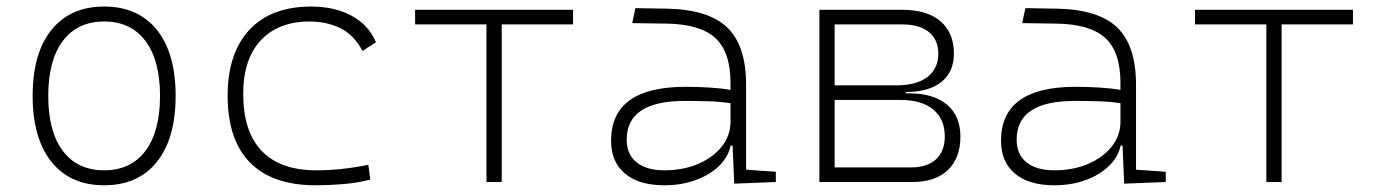

<svg xmlns="http://www.w3.org/2000/svg" viewBox="-20 -547 4142 577"><path d="M293 9.8Q191.4 9.8 134.8 -60.5Q78.1 -130.9 78.1 -258.8Q78.1 -387.2 134.8 -457.3Q191.4 -527.3 293 -527.3Q395 -527.3 451.4 -457.3Q507.8 -387.2 507.8 -258.8Q507.8 -130.9 451.4 -60.5Q395 9.8 293 9.8ZM293 -35.2Q373 -35.2 417 -93.5Q460.9 -151.9 460.9 -258.8Q460.9 -365.7 417 -424.1Q373 -482.4 293 -482.4Q212.9 -482.4 168.9 -424.1Q125 -365.7 125 -258.8Q125 -151.9 168.9 -93.5Q212.9 -35.2 293 -35.2Z M928.7 9.8Q798.3 9.8 731.2 -58.6Q664.1 -127 664.1 -259.8Q664.1 -386.7 729.2 -457Q794.4 -527.3 915 -527.3Q986.3 -527.3 1037.4 -499.3Q1088.4 -471.2 1109.9 -419.9L1069.3 -394Q1043 -443.4 1001.7 -462.9Q960.4 -482.4 911.1 -482.4Q816.4 -482.4 763.7 -425.8Q710.9 -369.1 710.9 -264.6Q710.9 -151.4 766.6 -93.3Q822.3 -35.2 930.7 -35.2Q970.7 -35.2 1010 -39.6Q1049.3 -43.9 1086.9 -51.8L1092.8 -7.3Q1052.7 2.9 1011 6.3Q969.2 9.8 928.7 9.8Z M1441.9 0V-473.6H1227.5V-517.6H1702.1V-473.6H1487.8V0Z M2186.5 4.9 2181.6 -109.4H2175.8Q2168.5 -75.2 2140.9 -48.3Q2113.3 -21.5 2070.8 -5.9Q2028.3 9.8 1976.6 9.8Q1899.9 9.8 1858.2 -25.4Q1816.4 -60.5 1816.4 -124Q1816.4 -286.1 2040 -286.1Q2078.1 -286.1 2113 -283.9Q2147.9 -281.7 2175.3 -276.9V-297.9Q2175.3 -391.1 2129.6 -432.9Q2084 -474.6 1982.4 -476.1L1879.9 -477.5L1889.6 -522.5L1982.4 -521Q2108.4 -519 2165.3 -464.6Q2222.2 -410.2 2222.2 -291.5V-37.1L2311.5 -30.8V0ZM2175.3 -236.8Q2144.5 -241.7 2107.7 -242.7Q2070.8 -243.7 2037.6 -243.7Q1863.3 -243.7 1863.3 -127.4Q1863.3 -83 1893.1 -59.1Q1922.9 -35.2 1976.6 -35.2Q2033.2 -35.2 2078.1 -54.4Q2123 -73.7 2149.2 -106.7Q2175.3 -139.6 2175.3 -181.2Z M2442.4 0V-517.6H2691.4Q2765.6 -517.6 2806.2 -483.2Q2846.7 -448.7 2846.7 -385.7Q2846.7 -330.6 2808.8 -300.5Q2771 -270.5 2702.1 -270.5V-266.6H2710.9Q2785.2 -266.6 2825.7 -232.7Q2866.2 -198.7 2866.2 -136.7Q2866.2 -71.8 2828.4 -35.9Q2790.5 0 2721.7 0ZM2488.3 -43.9H2717.8Q2766.1 -43.9 2792.7 -68.1Q2819.3 -92.3 2819.3 -136.7Q2819.3 -189 2784.7 -217.8Q2750 -246.6 2686.5 -246.6H2488.3ZM2488.3 -290.5H2673.8Q2733.9 -290.5 2766.8 -315.4Q2799.8 -340.3 2799.8 -385.7Q2799.8 -427.7 2771.5 -450.7Q2743.2 -473.6 2691.4 -473.6H2488.3Z M3358.4 4.9 3353.5 -109.4H3347.7Q3340.3 -75.2 3312.7 -48.3Q3285.2 -21.5 3242.7 -5.9Q3200.2 9.8 3148.4 9.8Q3071.8 9.8 3030 -25.4Q2988.3 -60.5 2988.3 -124Q2988.3 -286.1 3211.9 -286.1Q3250 -286.1 3284.9 -283.9Q3319.8 -281.7 3347.2 -276.9V-297.9Q3347.2 -391.1 3301.5 -432.9Q3255.9 -474.6 3154.3 -476.1L3051.8 -477.5L3061.5 -522.5L3154.3 -521Q3280.3 -519 3337.2 -464.6Q3394 -410.2 3394 -291.5V-37.1L3483.4 -30.8V0ZM3347.2 -236.8Q3316.4 -241.7 3279.5 -242.7Q3242.7 -243.7 3209.5 -243.7Q3035.2 -243.7 3035.2 -127.4Q3035.2 -83 3064.9 -59.1Q3094.7 -35.2 3148.4 -35.2Q3205.1 -35.2 3250 -54.4Q3294.9 -73.7 3321 -106.7Q3347.2 -139.6 3347.2 -181.2Z M3785.6 0V-473.6H3571.3V-517.6H4045.9V-473.6H3831.5V0Z"/></svg>

Font: Cascadia Mono NF ExtraLight
Style: Regular
Weight: 200
Monospace: yes
Designer: Aaron Bell
Foundry: Saja Typeworks
Version: Version 2404.023; ttfautohint (v1.8.4)